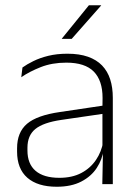

<svg xmlns="http://www.w3.org/2000/svg" viewBox="-20 -701 518 731"><path d="M369.5 0 372 -125 370 -131.5V-290L370.5 -328Q370.5 -394.5 337 -428.5Q303.5 -462.5 232.5 -462.5Q178.5 -462.5 135.2 -445.5Q92 -428.5 61 -407L65.5 -444Q82 -456 106.8 -468.2Q131.5 -480.5 164 -488.5Q196.5 -496.5 237 -496.5Q282 -496.5 314.8 -485Q347.5 -473.5 368.5 -451.8Q389.5 -430 399.5 -399Q409.5 -368 409.5 -328.5V0ZM196 10Q123.5 10 84.2 -24.2Q45 -58.5 45 -124V-136.5Q45 -197.5 83 -229.8Q121 -262 208 -274.5L379.5 -300L381.5 -269L213.5 -244.5Q145 -234.5 114.8 -210Q84.5 -185.5 84.5 -138.5V-128Q84.5 -77 115.5 -50.5Q146.5 -24 206 -24Q254.5 -24 289.2 -42.2Q324 -60.5 345.2 -91.8Q366.5 -123 373 -162L383.5 -131H374.5Q369.5 -94 348.5 -61.8Q327.5 -29.5 289.5 -9.8Q251.5 10 196 10ZM318.5 -681H365V-680L253 -553H215.5V-554Z"/></svg>

Font: Anek Tamil Medium ExtraLight
Style: Regular
Weight: 250
Version: Version 1.003